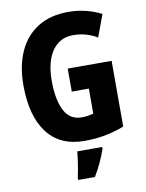

<svg xmlns="http://www.w3.org/2000/svg" viewBox="-100 -794 824 1085"><g transform="rotate(-10 311.5 -251.5)"><path d="M310 -409H562V-32Q508 -11 452 -0.5Q396 10 333 10Q193 10 120 -86.5Q47 -183 47 -359Q47 -471 84.5 -553Q122 -635 193.5 -679.5Q265 -724 369 -724Q422 -724 470.5 -711.5Q519 -699 557 -679L510 -552Q481 -570 445.5 -580Q410 -590 372 -590Q296 -590 252.5 -528.5Q209 -467 209 -355Q209 -249 240.5 -186.5Q272 -124 340 -124Q361 -124 376.5 -126.5Q392 -129 408 -133V-277H310ZM425 72Q412 109 394.5 147Q377 185 355 221H259V208Q263 189 268 162.5Q273 136 276.5 109Q280 82 282 61H425Z"/></g></svg>

Font: Noto Sans Kannada Condensed ExtraBold
Style: Regular
Weight: 800
Width: 3
Designer: Jelle Bosma - Monotype Design Team
Foundry: Monotype Imaging Inc.
Version: Version 2.005; ttfautohint (v1.8.4.7-5d5b)